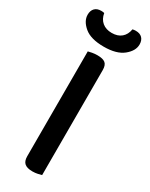

<svg xmlns="http://www.w3.org/2000/svg" viewBox="-213 -845 700 894"><g transform="rotate(30 137.5 -398.0)"><path d="M84 -383H188V-2Q182 0 168.5 3Q155 6 140 6Q111 6 97.5 -5.5Q84 -17 84 -43ZM188 -275H84V-607Q91 -609 104.5 -611.5Q118 -614 133 -614Q162 -614 175 -603.5Q188 -593 188 -566ZM137 -737Q169 -737 188.5 -753.5Q208 -770 213 -800Q217 -801 221.5 -801.5Q226 -802 230 -802Q253 -802 265 -789.5Q277 -777 277 -755Q277 -721 241.5 -692Q206 -663 137 -663Q67 -663 32.5 -692Q-2 -721 -2 -755Q-2 -777 10 -789.5Q22 -802 44 -802Q49 -802 53.5 -801.5Q58 -801 61 -800Q66 -770 86 -753.5Q106 -737 137 -737Z"/></g></svg>

Font: Baloo Bhaijaan 2 Medium
Style: Regular
Weight: 500
Designer: Sanskriti Dholi, Noopur Datye and Ek Type
Foundry: Ek Type
Version: Version 1.701